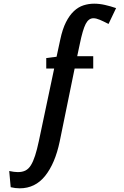

<svg xmlns="http://www.w3.org/2000/svg" viewBox="-20 -765 673 1042"><path d="M385 -393 304 3Q279 122 225 189.5Q171 257 87 257Q63 257 38 251L30 163Q57 169 77 169Q101 169 118 160.5Q135 152 147.5 132Q160 112 170.5 79.5Q181 47 191 0L274 -393H231V-450L287 -457L307 -550Q319 -607 338 -644.5Q357 -682 381 -704.5Q405 -727 433 -736Q461 -745 491 -745Q520 -745 550.5 -738Q581 -731 610 -721L569 -635Q542 -649 522 -657.5Q502 -666 487 -666Q461 -666 445 -635Q429 -604 413 -526L399 -460H486V-393Z"/></svg>

Font: Quattrocento Sans
Style: Bold
Weight: 700
Designer: Pablo Impallari
Foundry: Pablo Impallari, Igino Marini, Brenda Gallo
Version: Version 2.000